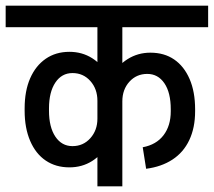

<svg xmlns="http://www.w3.org/2000/svg" viewBox="-45 -658 755 678"><path d="M401 -562V-638H690V-562ZM-25 -562V-638H319V-562ZM42 -266V-276H128V-266ZM299 -238V-304H357V-238ZM128 -275H42Q42 -337 61.5 -381.5Q81 -426 116.5 -450.5Q152 -475 200 -475L211 -400Q173 -400 150.5 -366.5Q128 -333 128 -275ZM357 -302H299Q299 -344 274 -372Q249 -400 211 -400L200 -475Q245 -475 280.5 -452.5Q316 -430 336.5 -391Q357 -352 357 -302ZM128 -267Q128 -209 150.5 -175.5Q173 -142 211 -142L200 -67Q152 -67 116.5 -91Q81 -115 61.5 -160.5Q42 -206 42 -267ZM357 -239Q357 -190 336.5 -151Q316 -112 280.5 -89.5Q245 -67 200 -67L211 -142Q249 -142 274 -170Q299 -198 299 -239ZM558 -272Q558 -331 535.5 -364Q513 -397 475 -397L486 -472Q535 -472 570 -448Q605 -424 624.5 -379Q644 -334 644 -272ZM329 -300Q329 -349 349.5 -388Q370 -427 406 -449.5Q442 -472 486 -472L475 -397Q437 -397 412 -369.5Q387 -342 387 -300ZM558 -265V-273H644V-265ZM471 -62 459 -138Q507 -147 532.5 -180.5Q558 -214 558 -265H644Q644 -207 623.5 -163.5Q603 -120 564 -94.5Q525 -69 471 -62ZM299 0V-626H387V0ZM203 -562V-638H483V-562Z"/></svg>

Font: Akshar Light
Style: Regular
Weight: 400
Version: Version 1.100